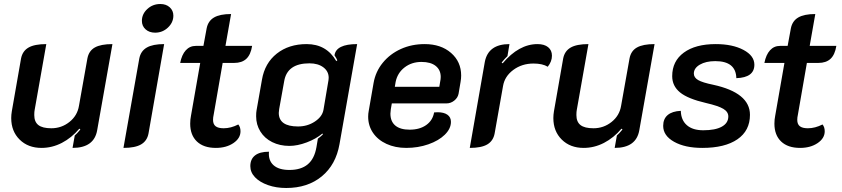

<svg xmlns="http://www.w3.org/2000/svg" viewBox="-20 -729 4203 958"><path d="M465 -80Q450 9 342 9L353 -53Q363 -61 381 -83L376 -87Q337 -41 288.5 -16Q240 9 187 9Q120 9 78 -32.5Q36 -74 36 -140Q36 -156 39 -174L85 -437Q92 -474 122 -491.5Q152 -509 211 -509L153 -181Q151 -172 151 -155Q151 -121 171.5 -105Q192 -89 236 -89Q287 -89 326.5 -120.5Q366 -152 374 -201L416 -437Q423 -475 453 -492Q483 -509 541 -509Z M688 -625Q688 -659 715 -684Q742 -709 780 -709Q809 -709 827 -692.5Q845 -676 845 -651Q845 -617 818 -591.5Q791 -566 754 -566Q725 -566 706.5 -582.5Q688 -599 688 -625ZM675 -437Q682 -474 712 -491.5Q742 -509 799 -509L721 -63Q714 -26 684 -8.5Q654 9 596 9Z M929 -112Q929 -133 933 -152L979 -415H879Q887 -456 907 -478Q927 -500 957 -500H995L1011 -587Q1018 -624 1047.5 -641.5Q1077 -659 1133 -659L1105 -500H1238Q1231 -456 1209 -435.5Q1187 -415 1148 -415H1091L1046 -156Q1043 -143 1043 -131Q1043 -109 1056 -99Q1069 -89 1096 -89Q1132 -89 1169 -108Q1180 -95 1180 -74Q1180 -39 1144.5 -15Q1109 9 1057 9Q996 9 962.5 -23Q929 -55 929 -112Z M1229 100Q1229 65 1252.5 46.5Q1276 28 1322 28Q1318 71 1344.5 95Q1371 119 1424 119Q1482 119 1515.5 91Q1549 63 1559 5L1566 -37Q1582 -49 1591 -58L1589 -63Q1557 -36 1510.5 -18.5Q1464 -1 1424 -1Q1376 -1 1338 -20Q1300 -39 1279 -73Q1258 -107 1258 -149Q1258 -168 1260 -178L1287 -331Q1301 -414 1361 -461.5Q1421 -509 1510 -509Q1609 -509 1658 -424L1663 -428Q1659 -438 1649 -453Q1657 -509 1762 -509L1674 -10Q1656 93 1585.5 151Q1515 209 1408 209Q1358 209 1317 194.5Q1276 180 1252.5 155.5Q1229 131 1229 100ZM1594 -181 1619 -329Q1620 -333 1620 -341Q1620 -373 1593.5 -393Q1567 -413 1524 -413Q1413 -413 1398 -324L1373 -185Q1371 -171 1371 -166Q1371 -98 1467 -98Q1514 -98 1551 -122.5Q1588 -147 1594 -181Z M1817 -147Q1817 -162 1820 -177L1844 -315Q1854 -372 1890 -416Q1926 -460 1980 -484.5Q2034 -509 2099 -509Q2180 -509 2230.5 -465Q2281 -421 2281 -352Q2281 -337 2278 -320L2268 -261Q2264 -241 2246.5 -227Q2229 -213 2207 -213H1935L1930 -184Q1928 -168 1928 -162Q1928 -123 1952.5 -102.5Q1977 -82 2024 -82Q2074 -82 2106.5 -105Q2139 -128 2146 -168Q2152 -169 2163 -169Q2195 -169 2212.5 -156.5Q2230 -144 2230 -121Q2230 -87 2199.5 -57Q2169 -27 2117.5 -9Q2066 9 2007 9Q1952 9 1908.5 -11Q1865 -31 1841 -66.5Q1817 -102 1817 -147ZM2172 -296 2176 -320Q2179 -334 2179 -345Q2179 -380 2154 -400Q2129 -420 2083 -420Q2034 -420 1998.5 -392.5Q1963 -365 1954 -320L1950 -296Z M2490 -300 2448 -63Q2441 -26 2411.5 -8.5Q2382 9 2324 9L2399 -420Q2416 -509 2522 -509L2512 -449Q2499 -437 2483 -417L2488 -413Q2569 -509 2662 -509Q2696 -509 2715 -493.5Q2734 -478 2734 -451Q2734 -422 2713 -396Q2687 -412 2642 -412Q2584 -412 2541 -380Q2498 -348 2490 -300Z M3170 -80Q3155 9 3047 9L3058 -53Q3068 -61 3086 -83L3081 -87Q3042 -41 2993.5 -16Q2945 9 2892 9Q2825 9 2783 -32.5Q2741 -74 2741 -140Q2741 -156 2744 -174L2790 -437Q2797 -474 2827 -491.5Q2857 -509 2916 -509L2858 -181Q2856 -172 2856 -155Q2856 -121 2876.5 -105Q2897 -89 2941 -89Q2992 -89 3031.5 -120.5Q3071 -152 3079 -201L3121 -437Q3128 -475 3158 -492Q3188 -509 3246 -509Z M3289 -101Q3289 -136 3311.5 -155Q3334 -174 3377 -176Q3378 -130 3407 -104.5Q3436 -79 3489 -79Q3549 -79 3581.5 -97Q3614 -115 3614 -148Q3614 -171 3589 -186Q3564 -201 3503 -215Q3412 -236 3373 -268Q3334 -300 3334 -349Q3334 -424 3392 -466.5Q3450 -509 3551 -509Q3635 -509 3689.5 -480Q3744 -451 3744 -406Q3744 -342 3654 -339Q3652 -424 3549 -424Q3502 -424 3472 -406.5Q3442 -389 3442 -362Q3442 -342 3463.5 -329.5Q3485 -317 3539 -306Q3722 -266 3722 -156Q3722 -77 3659.5 -34Q3597 9 3484 9Q3398 9 3343.5 -21.5Q3289 -52 3289 -101Z M3844 -112Q3844 -133 3848 -152L3894 -415H3794Q3802 -456 3822 -478Q3842 -500 3872 -500H3910L3926 -587Q3933 -624 3962.5 -641.5Q3992 -659 4048 -659L4020 -500H4153Q4146 -456 4124 -435.5Q4102 -415 4063 -415H4006L3961 -156Q3958 -143 3958 -131Q3958 -109 3971 -99Q3984 -89 4011 -89Q4047 -89 4084 -108Q4095 -95 4095 -74Q4095 -39 4059.5 -15Q4024 9 3972 9Q3911 9 3877.5 -23Q3844 -55 3844 -112Z"/></svg>

Font: K2D SemiBold
Style: Italic
Weight: 600
Italic angle: -10°
Designer: Katatrad Aksorn Co.,Ltd.
Foundry: Cadson Demak Co.,Ltd.
Version: Version 1.000; ttfautohint (v1.6)